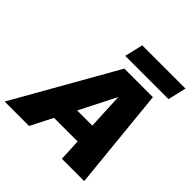

<svg xmlns="http://www.w3.org/2000/svg" viewBox="-278 -1006 1174 1174"><g transform="rotate(45 309.0 -419.0)"><path d="M-62 0 313 -660H560L626 0H433L426 -143H222L149 0ZM290 -275H421L410 -511ZM664 -838 636 -719H262L290 -838Z"/></g></svg>

Font: Work Sans ExtraBold
Style: Italic
Weight: 800
Italic angle: -13°
Designer: Wei Huang
Foundry: Wei Huang
Version: Version 2.012; ttfautohint (v1.8.3)